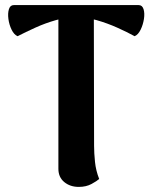

<svg xmlns="http://www.w3.org/2000/svg" viewBox="-20 -718 597 753"><path d="M289 15Q255 15 232 -4Q209 -23 209 -56V-677L348 -665L349 -146Q349 -118 352.5 -83.5Q356 -49 369 -16Q360 -8 339 3.5Q318 15 289 15ZM49 -576Q35 -582 25.5 -601.5Q16 -621 13 -643.5Q10 -666 15 -682Q20 -698 34 -698H524Q538 -698 543 -682Q548 -666 544.5 -643.5Q541 -621 531.5 -601.5Q522 -582 508 -576Q479 -592 440 -609.5Q401 -627 359 -639Q317 -651 279 -651Q241 -651 199 -639Q157 -627 118.5 -609.5Q80 -592 49 -576Z"/></svg>

Font: Arima Thin
Style: Regular
Weight: 100
Designer: Joana Correia and Natanael Gama
Foundry: NDISCOVER
Version: Version 1.101;gftools[0.9.23]